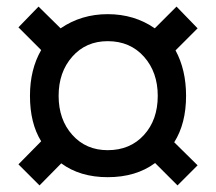

<svg xmlns="http://www.w3.org/2000/svg" viewBox="-20 -624 656 583"><path d="M166 -128 100 -61 36 -125 105 -195Q71 -250 71 -333Q71 -413 105 -472L36 -541L97 -604L164 -538Q227 -581 307 -581Q388 -581 450 -538L516 -604L580 -538L513 -471Q545 -412 545 -333Q545 -249 509 -192L580 -122L519 -61L451 -129Q393 -86 307 -86Q223 -86 166 -128ZM459 -333Q459 -405 417 -452Q375 -499 307 -499Q241 -499 199.5 -452Q158 -405 158 -333Q158 -261 199.5 -214.5Q241 -168 307 -168Q375 -168 417 -214Q459 -260 459 -333Z"/></svg>

Font: Overpass Mono
Style: Regular
Weight: 400
Monospace: yes
Designer: Delve Withrington, Dave Bailey
Foundry: Delve Fonts
Version: Version 1.000;DELV;Overpass